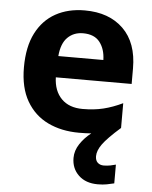

<svg xmlns="http://www.w3.org/2000/svg" viewBox="-55 -602 701 888"><g transform="rotate(5 295.5 -158.0)"><path d="M413 111Q413 131 424 141Q435 151 452 151Q468 151 483 148Q498 145 508 142V229Q492 233 474 236.5Q456 240 432 240Q376 240 343 208.5Q310 177 310 128Q310 94 330.5 63Q351 32 382 8Q356 10 325 10Q243 10 180 -20.5Q117 -51 81 -113Q45 -175 45 -269Q45 -365 77.5 -428.5Q110 -492 168 -524Q226 -556 303 -556Q416 -556 482 -491.5Q548 -427 548 -308V-236H196Q198 -173 233.5 -137Q269 -101 332 -101Q385 -101 428 -111.5Q471 -122 517 -144V-29Q457 24 435 54.5Q413 85 413 111ZM304 -450Q261 -450 232.5 -422Q204 -394 199 -335H408Q407 -385 382 -417.5Q357 -450 304 -450Z"/></g></svg>

Font: Noto Sans Telugu
Style: Bold
Weight: 700
Designer: Jelle Bosma - Monotype Design Team
Foundry: Monotype Imaging Inc.
Version: Version 2.005; ttfautohint (v1.8.4.7-5d5b)